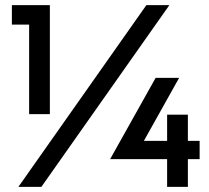

<svg xmlns="http://www.w3.org/2000/svg" viewBox="-20 -730 818 750"><path d="M93.8 -633.8Q77.1 -633.8 26.4 -633.8Q26.4 -653.3 26.4 -710Q63.5 -710 174.8 -710Q174.8 -603.5 174.8 -284.2Q154.3 -284.2 93.8 -284.2Q93.8 -371.1 93.8 -633.8ZM51.8 0Q176.8 -177.7 551.8 -710Q574.2 -710 641.6 -710Q516.6 -532.2 141.6 0Q119.1 0 51.8 0ZM632.8 -282.2Q653.3 -282.2 713.9 -282.2Q713.9 -256.8 713.9 -179.7Q725.6 -179.7 759.8 -179.7Q759.8 -162.1 759.8 -108.4Q748 -108.4 713.9 -108.4Q713.9 -81.1 713.9 0Q693.4 0 632.8 0Q632.8 -27.3 632.8 -108.4Q577.1 -108.4 410.2 -108.4Q454.1 -187.5 587.9 -425.8Q611.3 -425.8 679.7 -425.8Q645.5 -364.3 542 -179.7Q564.5 -179.7 632.8 -179.7Q632.8 -205.1 632.8 -282.2Z"/></svg>

Font: SSportsD
Style: Medium
Weight: 400
Designer: Swiss Typefaces
Version: Version 1.000